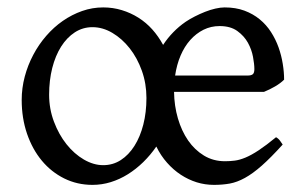

<svg xmlns="http://www.w3.org/2000/svg" viewBox="-20 -489 833 523"><path d="M578.1 -418Q554.7 -418 534.4 -408Q514.2 -397.9 498.3 -380.1Q482.4 -362.3 471.9 -337.6Q461.4 -313 457 -283.2H653.8Q664.6 -283.2 668.7 -286.9Q672.9 -290.5 672.9 -300.8Q672.9 -314 669.2 -334Q665.5 -354 655.3 -372.6Q645 -391.1 626.5 -404.5Q607.9 -418 578.1 -418ZM378.9 -222.2Q378.9 -261.2 366.5 -296.1Q354 -331.1 333.3 -357.4Q312.5 -383.8 286.1 -399.4Q259.8 -415 231.9 -415Q205.6 -415 183.8 -400.9Q162.1 -386.7 146.5 -362.1Q130.9 -337.4 122.3 -303.7Q113.8 -270 113.8 -231Q113.8 -192.4 127 -157.5Q140.1 -122.6 161.1 -96.2Q182.1 -69.8 208.5 -54.4Q234.9 -39.1 261.2 -39.1Q287.6 -39.1 309.1 -53Q330.6 -66.9 346.2 -91.6Q361.8 -116.2 370.4 -149.7Q378.9 -183.1 378.9 -222.2ZM753.9 -272Q744.1 -262.2 729.5 -253.7Q714.8 -245.1 699.2 -238.8H454.1Q454.6 -200.7 464.6 -166.5Q474.6 -132.3 492.4 -106.4Q510.3 -80.6 535.6 -65.2Q561 -49.8 592.8 -49.8Q606.4 -49.8 619.6 -51.5Q632.8 -53.2 648.7 -59.8Q664.6 -66.4 684.6 -79.6Q704.6 -92.8 731.9 -115.2Q738.3 -111.8 742.9 -105.5Q747.6 -99.1 750 -95.2Q717.8 -59.6 693.1 -37.8Q668.5 -16.1 647.2 -4.4Q626 7.3 606 11Q585.9 14.6 563 14.6Q538.6 14.6 515.9 7.6Q493.2 0.5 472.7 -12.9Q452.1 -26.4 435.1 -45.7Q418 -64.9 405.8 -89.8Q390.1 -66.9 370.4 -47.6Q350.6 -28.3 328.4 -14.4Q306.2 -0.5 281.7 7.1Q257.3 14.6 231.9 14.6Q190.4 14.6 155 -2.9Q119.6 -20.5 94 -51.3Q68.4 -82 53.7 -124.5Q39.1 -167 39.1 -216.8Q39.1 -249 47.4 -280.3Q55.7 -311.5 70.6 -339.6Q85.4 -367.7 106 -391.4Q126.5 -415 151.1 -432.1Q175.8 -449.2 203.6 -459Q231.4 -468.8 261.2 -468.8Q287.6 -468.8 311.8 -461.4Q335.9 -454.1 356.9 -440.9Q377.9 -427.7 394.8 -408.9Q411.6 -390.1 424.3 -366.7Q436.5 -385.3 451.9 -401.1Q467.3 -417 485.8 -429.7Q496.6 -437 510.5 -444.1Q524.4 -451.2 538.6 -456.8Q552.7 -462.4 566.7 -465.6Q580.6 -468.8 591.8 -468.8Q622.1 -468.8 645.8 -460Q669.4 -451.2 687.5 -436.3Q705.6 -421.4 718.3 -401.6Q731 -381.8 738.8 -359.9Q746.6 -337.9 750.2 -315.2Q753.9 -292.5 753.9 -272Z"/></svg>

Font: Noto Serif Devanagari
Style: Regular
Weight: 400
Designer: Monotype Design Team
Foundry: Monotype Imaging Inc.
Version: Version 1.01